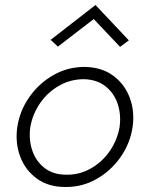

<svg xmlns="http://www.w3.org/2000/svg" viewBox="-20 -737 574 766"><path d="M354 -661 211 -551 182 -578 361 -717 494 -576 459 -550ZM49 -230Q59 -296 97.5 -350.5Q136 -405 193 -437.5Q250 -470 318 -470Q385 -469 431 -435.5Q477 -402 497.5 -347.5Q518 -293 509 -230Q499 -164 460.5 -109.5Q422 -55 364.5 -22.5Q307 10 240 9Q173 9 127 -24.5Q81 -58 60.5 -112.5Q40 -167 49 -230ZM101 -230Q94 -181 108.5 -137.5Q123 -94 157.5 -67Q192 -40 244 -40Q297 -39 342.5 -65Q388 -91 418 -134.5Q448 -178 457 -230Q464 -279 449.5 -322.5Q435 -366 400.5 -393Q366 -420 314 -421Q261 -421 215.5 -395Q170 -369 140 -325.5Q110 -282 101 -230Z"/></svg>

Font: Jost* Light
Style: Italic
Weight: 300
Italic angle: -10°
Version: Version 3.7